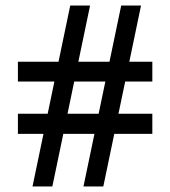

<svg xmlns="http://www.w3.org/2000/svg" viewBox="-20 -671 618 697"><path d="M533 -447V-375H45V-447ZM45 -185V-258H533V-185ZM235 -651H307L170 6H98ZM420 -651H492L355 6H283Z"/></svg>

Font: Narnoor SemiBold
Style: Regular
Weight: 600
Designer: S. Sridhar Murthy
Foundry: SIL International
Version: Version 3.000